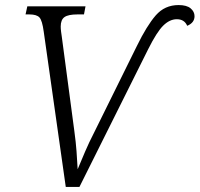

<svg xmlns="http://www.w3.org/2000/svg" viewBox="-20 -739 789 759"><path d="M153 -613Q147 -658 136 -670Q125 -682 96 -682H81L88 -714H318L312 -682H286Q250 -682 235 -671.5Q220 -661 220 -634Q220 -625 221.5 -613.5Q223 -602 224 -596L274 -220Q280 -176 282.5 -141Q285 -106 287 -70Q303 -108 317 -141Q331 -174 354 -219L521 -557Q560 -637 595.5 -678Q631 -719 686 -719Q718 -719 733.5 -706Q749 -693 749 -675Q749 -649 720 -637Q709 -663 679 -663Q651 -663 625.5 -638Q600 -613 566 -545L294 0H240Z"/></svg>

Font: Noto Serif Light
Style: Italic
Weight: 300
Italic angle: -12°
Designer: Monotype Design Team
Foundry: Monotype Imaging Inc.
Version: Version 2.013